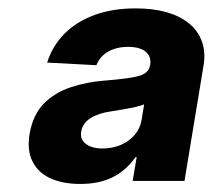

<svg xmlns="http://www.w3.org/2000/svg" viewBox="-20 -760 515 465"><path d="M174.3 -314.5Q133.3 -314.5 103.3 -327.6Q73.2 -340.8 59.1 -368.2Q44.9 -395.5 51.8 -436Q59.6 -481.9 85.9 -508.8Q112.3 -535.6 151.1 -548.6Q189.9 -561.5 233.9 -564.9Q291.5 -569.3 315.9 -575.9Q340.3 -582.5 343.3 -601.6L343.8 -603.5Q346.7 -623 332.8 -634.8Q318.8 -646.5 290 -646.5Q270.5 -646.5 254.9 -640.9Q239.3 -635.3 229 -625.5Q218.8 -615.7 213.4 -602.1L94.2 -608.4Q106.9 -648.9 136 -678.2Q165 -707.5 208.7 -723.6Q252.4 -739.7 308.6 -739.7Q350.6 -739.7 383.3 -730.5Q416 -721.2 438 -703.1Q460 -685.1 469.2 -658.9Q478.5 -632.8 472.7 -599.6L426.8 -321.8H301.3L311 -379.4H308.1Q285.6 -347.2 252.9 -330.8Q220.2 -314.5 174.3 -314.5ZM228 -400.4Q252 -400.4 272.2 -408.9Q292.5 -417.5 305.9 -433.1Q319.3 -448.7 322.8 -468.8L329.1 -507.3Q321.3 -503.9 308.3 -501Q295.4 -498 280 -495.4Q264.6 -492.7 248.5 -490.2Q218.3 -485.8 199.2 -473.9Q180.2 -461.9 176.8 -441.9Q173.3 -422.4 188 -411.4Q202.6 -400.4 228 -400.4Z"/></svg>

Font: Inter 24pt ExtraBold
Style: Italic
Weight: 800
Italic angle: -9.3988°
Designer: Rasmus Andersson
Foundry: rsms
Version: Version 4.001;git-66647c0bb